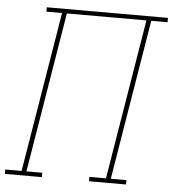

<svg xmlns="http://www.w3.org/2000/svg" viewBox="-70 -783 750 832"><g transform="rotate(5 304.5 -367.5)"><path d="M-18 0V-19H53L168 -716H100V-735H627V-716H556L441 -19H509V0H348V-19H420L535 -716H189L74 -19H143V0Z"/></g></svg>

Font: Iosevka Etoile Thin
Style: Italic
Weight: 100
Italic angle: -9°
Designer: Belleve Invis
Foundry: Belleve Invis
Version: Version 22.1.2; ttfautohint (v1.8.4)